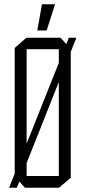

<svg xmlns="http://www.w3.org/2000/svg" viewBox="-20 -881 401 901"><path d="M23 0V-1L303 -704H338V-703L59 0ZM97 0 49 -54V-55H256V0ZM49 -55V-656L104 -704H105V-55ZM256 0V-650H312V-47L257 0ZM105 -650V-704H264L312 -651V-650ZM155 -738 177 -861H238V-860L199 -738Z"/></svg>

Font: Foldit Thin Light
Style: Regular
Weight: 300
Version: Version 1.003